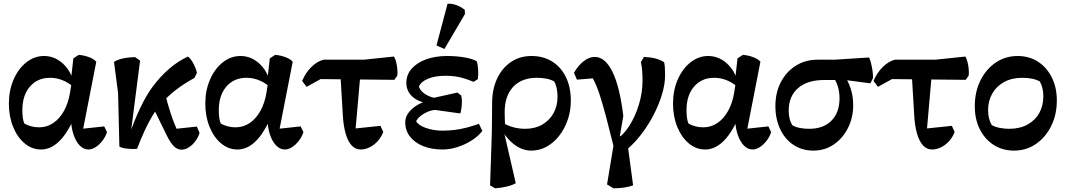

<svg xmlns="http://www.w3.org/2000/svg" viewBox="-20 -795 5767 1039"><path d="M202 14Q153 14 113.5 -19Q74 -52 51 -108.5Q28 -165 28 -234Q28 -306 53.5 -364.5Q79 -423 122.5 -457.5Q166 -492 218 -492Q273 -492 316.5 -454.5Q360 -417 377 -355L391 -311Q364 -340 327.5 -357Q291 -374 251 -374Q183 -374 142 -326.5Q101 -279 101 -199Q101 -176 103.5 -157.5Q106 -139 112 -126Q129 -117 148.5 -111.5Q168 -106 192 -106Q234 -106 268.5 -129.5Q303 -153 326.5 -195.5Q350 -238 359 -294L367 -346L364 -364L377 -479L406 -498Q434 -496 461 -486Q488 -476 501 -461L424 -67L404 -96L544 -111L559 -80Q551 -55 534.5 -33.5Q518 -12 498 1Q478 14 459 14Q432 14 411 -8Q390 -30 377.5 -68Q365 -106 364 -154L395 -123H330L374 -141Q337 -63 294 -24.5Q251 14 202 14Z M722 10Q706 12 687 11Q668 10 651.5 7Q635 4 626 -2L619 -291L597 -460Q615 -472 644 -478.5Q673 -485 711 -486L738 -467L685 -53L677 -57Q707 -144 739 -211Q771 -278 804 -323Q846 -380 894.5 -422Q943 -464 997 -489Q1011 -479 1024.5 -455Q1038 -431 1046 -401L1032 -373Q921 -313 849 -231Q828 -207 806 -170.5Q784 -134 762.5 -87.5Q741 -41 722 10ZM962 15Q940 15 921 -3.5Q902 -22 882 -63L796 -239L873 -291Q885 -238 904 -180.5Q923 -123 945 -78L903 -95L1045 -110L1060 -76Q1049 -39 1020.5 -12Q992 15 962 15Z M1265 14Q1216 14 1176.5 -19Q1137 -52 1114 -108.5Q1091 -165 1091 -234Q1091 -306 1116.5 -364.5Q1142 -423 1185.5 -457.5Q1229 -492 1281 -492Q1336 -492 1379.5 -454.5Q1423 -417 1440 -355L1454 -311Q1427 -340 1390.5 -357Q1354 -374 1314 -374Q1246 -374 1205 -326.5Q1164 -279 1164 -199Q1164 -176 1166.5 -157.5Q1169 -139 1175 -126Q1192 -117 1211.5 -111.5Q1231 -106 1255 -106Q1297 -106 1331.5 -129.5Q1366 -153 1389.5 -195.5Q1413 -238 1422 -294L1430 -346L1427 -364L1440 -479L1469 -498Q1497 -496 1524 -486Q1551 -476 1564 -461L1487 -67L1467 -96L1607 -111L1622 -80Q1614 -55 1597.5 -33.5Q1581 -12 1561 1Q1541 14 1522 14Q1495 14 1474 -8Q1453 -30 1440.5 -68Q1428 -106 1427 -154L1458 -123H1393L1437 -141Q1400 -63 1357 -24.5Q1314 14 1265 14Z M1932 14Q1903 14 1882.5 -8.5Q1862 -31 1850 -73.5Q1838 -116 1835 -175L1821 -410L1932 -413L1902 -71L1866 -96L2039 -114L2054 -81Q2044 -54 2025 -32.5Q2006 -11 1981.5 1.5Q1957 14 1932 14ZM1639 -325 1615 -357Q1634 -402 1665 -432.5Q1696 -463 1731 -472H1949L2112 -489Q2119 -478 2123.5 -460Q2128 -442 2130 -422.5Q2132 -403 2130 -386L2114 -363L1715 -367Z M2375 14Q2315 14 2269.5 -4.5Q2224 -23 2198.5 -56Q2173 -89 2173 -133Q2173 -174 2212.5 -208Q2252 -242 2311 -253L2315 -263L2455 -294L2476 -278Q2479 -266 2479.5 -249Q2480 -232 2477.5 -213.5Q2475 -195 2471 -181L2335 -200Q2315 -199 2294 -190Q2273 -181 2256.5 -168Q2240 -155 2232 -139Q2244 -117 2285 -102.5Q2326 -88 2375 -88Q2409 -88 2441 -92Q2473 -96 2505.5 -104.5Q2538 -113 2572 -125L2590 -86Q2567 -57 2531.5 -34.5Q2496 -12 2455 1Q2414 14 2375 14ZM2375 -228 2310 -234Q2249 -240 2214 -270Q2179 -300 2179 -347Q2179 -390 2207 -422.5Q2235 -455 2285 -473.5Q2335 -492 2400 -492Q2451 -492 2496 -484Q2541 -476 2560 -463Q2566 -445 2567.5 -417.5Q2569 -390 2566 -367L2543 -352Q2517 -363 2492.5 -370.5Q2468 -378 2443.5 -381.5Q2419 -385 2390 -385Q2336 -385 2297.5 -369.5Q2259 -354 2247 -327Q2252 -310 2268 -295.5Q2284 -281 2308.5 -272Q2333 -263 2361 -261ZM2385 -530 2342 -549 2402 -775Q2420 -776 2437 -771.5Q2454 -767 2469 -759Q2484 -751 2495 -742L2496 -719Z M2659 224 2632 208 2639 0Q2641 -46 2641.5 -82.5Q2642 -119 2642.5 -155.5Q2643 -192 2643 -235Q2643 -312 2670 -369.5Q2697 -427 2745 -459.5Q2793 -492 2856 -492Q2920 -492 2968 -462Q3016 -432 3042.5 -377.5Q3069 -323 3069 -251Q3069 -195 3052 -146Q3035 -97 3005.5 -59.5Q2976 -22 2937.5 -1Q2899 20 2855 20Q2807 20 2763.5 -12.5Q2720 -45 2691 -101L2701 -132Q2723 -116 2755.5 -107Q2788 -98 2822 -98Q2875 -98 2914 -120.5Q2953 -143 2975 -182Q2997 -221 2997 -272Q2997 -295 2992.5 -317.5Q2988 -340 2978 -355Q2958 -366 2933 -370Q2908 -374 2885 -374Q2803 -374 2757 -325Q2711 -276 2711 -188Q2711 -161 2712 -139.5Q2713 -118 2715 -103L2706 -86L2771 196Q2756 206 2724.5 214Q2693 222 2659 224Z M3300 224 3265 203 3304 -33 3307 23 3260 -162Q3240 -237 3224 -285.5Q3208 -334 3188 -371L3102 -364L3086 -401Q3107 -439 3137.5 -463Q3168 -487 3198 -487Q3255 -487 3294.5 -406Q3334 -325 3353 -168L3331 -39L3312 -38Q3353 -63 3385.5 -114Q3418 -165 3437.5 -229.5Q3457 -294 3457 -358Q3457 -388 3455 -412.5Q3453 -437 3448 -459L3465 -487Q3536 -484 3574 -458Q3577 -444 3578 -428.5Q3579 -413 3579 -387Q3579 -339 3562 -283Q3545 -227 3515.5 -170.5Q3486 -114 3447 -64Q3408 -14 3364 21L3377 -9L3406 208Q3383 216 3357.5 220Q3332 224 3300 224ZM3311 -20 3292 -55 3307 -73 3367 -42Z M3796 14Q3747 14 3707.5 -19Q3668 -52 3645 -108.5Q3622 -165 3622 -234Q3622 -306 3647.5 -364.5Q3673 -423 3716.5 -457.5Q3760 -492 3812 -492Q3867 -492 3910.5 -454.5Q3954 -417 3971 -355L3985 -311Q3958 -340 3921.5 -357Q3885 -374 3845 -374Q3777 -374 3736 -326.5Q3695 -279 3695 -199Q3695 -176 3697.5 -157.5Q3700 -139 3706 -126Q3723 -117 3742.5 -111.5Q3762 -106 3786 -106Q3828 -106 3862.5 -129.5Q3897 -153 3920.5 -195.5Q3944 -238 3953 -294L3961 -346L3958 -364L3971 -479L4000 -498Q4028 -496 4055 -486Q4082 -476 4095 -461L4018 -67L3998 -96L4138 -111L4153 -80Q4145 -55 4128.5 -33.5Q4112 -12 4092 1Q4072 14 4053 14Q4026 14 4005 -8Q3984 -30 3971.5 -68Q3959 -106 3958 -154L3989 -123H3924L3968 -141Q3931 -63 3888 -24.5Q3845 14 3796 14Z M4381 20Q4321 20 4274.5 -10.5Q4228 -41 4202 -96Q4176 -151 4176 -221Q4176 -294 4205.5 -350.5Q4235 -407 4286.5 -439.5Q4338 -472 4405 -472H4498L4683 -484Q4689 -472 4694 -451.5Q4699 -431 4702 -409.5Q4705 -388 4704 -372L4690 -344L4554 -362H4439Q4349 -362 4298.5 -318Q4248 -274 4248 -196Q4248 -175 4252.5 -155Q4257 -135 4268 -117Q4285 -107 4309 -102.5Q4333 -98 4359 -98Q4436 -98 4479.5 -142Q4523 -186 4523 -263Q4523 -299 4513 -330.5Q4503 -362 4485 -381L4547 -388Q4570 -357 4583.5 -315.5Q4597 -274 4597 -225Q4597 -159 4569 -103Q4541 -47 4492.5 -13.5Q4444 20 4381 20Z M5024 14Q4995 14 4974.5 -8.5Q4954 -31 4942 -73.5Q4930 -116 4927 -175L4913 -410L5024 -413L4994 -71L4958 -96L5131 -114L5146 -81Q5136 -54 5117 -32.5Q5098 -11 5073.5 1.5Q5049 14 5024 14ZM4731 -325 4707 -357Q4726 -402 4757 -432.5Q4788 -463 4823 -472H5041L5204 -489Q5211 -478 5215.5 -460Q5220 -442 5222 -422.5Q5224 -403 5222 -386L5206 -363L4807 -367Z M5467 20Q5405 20 5357 -11Q5309 -42 5282 -96Q5255 -150 5255 -220Q5255 -298 5285.5 -359.5Q5316 -421 5368.5 -456.5Q5421 -492 5487 -492Q5549 -492 5596.5 -461.5Q5644 -431 5671.5 -376.5Q5699 -322 5699 -252Q5699 -174 5668.5 -113Q5638 -52 5586 -16Q5534 20 5467 20ZM5441 -98Q5499 -98 5540.5 -121Q5582 -144 5604 -183.5Q5626 -223 5626 -274Q5626 -321 5607 -354Q5588 -365 5563 -369.5Q5538 -374 5513 -374Q5455 -374 5413.5 -351Q5372 -328 5349.5 -288.5Q5327 -249 5327 -199Q5327 -151 5347 -118Q5367 -107 5392 -102.5Q5417 -98 5441 -98Z"/></svg>

Font: Eczar Medium
Style: Regular
Weight: 500
Designer: Vaibhav Singh
Foundry: Rosetta Type Foundry
Version: Version 2.000